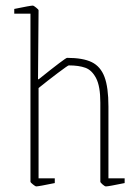

<svg xmlns="http://www.w3.org/2000/svg" viewBox="-20 -657 494 687"><path d="M89 -7V-608H31V-625Q89 -637 98 -637Q100 -637 109 -630Q118 -623 118 -620L116 -374L118 -373Q214 -450 220 -450Q277 -450 308.5 -434.5Q340 -419 354 -381.5Q368 -344 368 -276V-19H426V-2Q368 10 359 10Q355 10 347 3Q339 -4 339 -7V-290Q339 -348 324 -377Q309 -406 285.5 -414.5Q262 -423 226 -423Q223 -423 186.5 -395.5Q150 -368 118 -342V-19H176V-2Q118 10 109 10Q107 10 98 3Q89 -4 89 -7Z"/></svg>

Font: Grenze Thin
Style: Regular
Weight: 250
Designer: Renata Polastri
Foundry: Omnibus-Type
Version: Version 1.002; ttfautohint (v1.8)